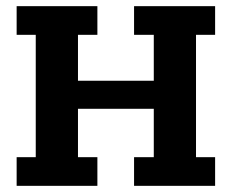

<svg xmlns="http://www.w3.org/2000/svg" viewBox="-20 -603 752 623"><path d="M34 0V-93H96V-490H34V-583H296V-490H233V-341H479V-490H415V-583H678V-490H616V-93H678V0H415V-93H479V-250H233V-93H296V0Z"/></svg>

Font: Rokkitt SemiBold
Style: Bold
Weight: 700
Version: Version 3.103